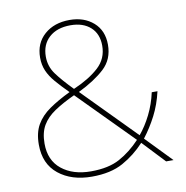

<svg xmlns="http://www.w3.org/2000/svg" viewBox="-82 -804 865 892"><g transform="rotate(-10 351.0 -357.5)"><path d="M304 -725Q372 -725 416 -686.5Q460 -648 460 -581Q460 -512 413.5 -469Q367 -426 289 -388L532 -141Q562 -177 586 -225Q610 -273 622 -328H649Q635 -267 609 -216.5Q583 -166 549 -122L667 0H632L533 -105Q487 -55 428.5 -22.5Q370 10 281 10Q185 10 124 -39Q63 -88 63 -179Q63 -235 84.5 -272.5Q106 -310 147 -338.5Q188 -367 246 -395Q211 -430 187 -458Q163 -486 151 -514Q139 -542 139 -576Q139 -644 185 -684.5Q231 -725 304 -725ZM304 -700Q240 -700 203 -666.5Q166 -633 166 -576Q166 -530 193 -493Q220 -456 269 -406Q345 -439 389 -479.5Q433 -520 433 -581Q433 -637 398 -668.5Q363 -700 304 -700ZM264 -377Q208 -351 169 -325Q130 -299 110 -265Q90 -231 90 -179Q90 -100 143 -57.5Q196 -15 281 -15Q364 -15 417 -44Q470 -73 516 -122Z"/></g></svg>

Font: Noto Sans Cherokee Thin
Style: Regular
Weight: 100
Designer: Monotype Design Team
Foundry: Monotype Imaging Inc.
Version: Version 2.001; ttfautohint (v1.8.4.7-5d5b)